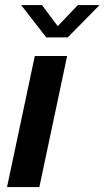

<svg xmlns="http://www.w3.org/2000/svg" viewBox="-20 -758 424 778"><path d="M8.5 0 121 -531H252L139.5 0ZM65.5 -737.5H150L214 -652L295.5 -737.5H383.5L254.5 -606.5H167.5Z"/></svg>

Font: Epilogue SemiBold
Style: Italic
Weight: 600
Italic angle: -12°
Designer: Tyler Finck
Foundry: Etcetera Type Co
Version: Version 2.111; ttfautohint (v1.8.3)